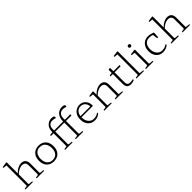

<svg xmlns="http://www.w3.org/2000/svg" viewBox="488 -2552 4366 4366"><g transform="rotate(-45 2671.5 -369.0)"><path d="M114 0V-574H169V0ZM474 -334Q474 -390 447.5 -418.5Q421 -447 367 -447Q316 -447 262.5 -419.5Q209 -392 160 -340L155 -365Q183 -402 221.5 -431.5Q260 -461 303 -478Q346 -495 385 -495Q456 -495 492.5 -455Q529 -415 529 -338V0H474ZM39 0Q32 0 32 -7V-16Q32 -23 40 -24L98 -33Q109 -34 111.5 -38Q114 -42 114 -53V-180H169V-50Q169 -40 172.5 -37Q176 -34 187 -32L267 -24Q274 -23 274 -16V-7Q274 0 267 0ZM114 -573V-718L133 -691L32 -702Q25 -703 25 -710V-719Q25 -726 32 -727L147 -744Q160 -746 164.5 -743Q169 -740 169 -730V-573ZM399 0Q392 0 392 -7V-16Q392 -23 400 -24L458 -33Q468 -34 471 -38Q474 -42 474 -53V-180H529V-50Q529 -40 532.5 -37Q536 -34 547 -32L627 -24Q634 -23 634 -16V-7Q634 0 627 0Z M947 7Q875 7 822 -23.5Q769 -54 740.5 -110.5Q712 -167 712 -244Q712 -321 740.5 -377.5Q769 -434 822 -464.5Q875 -495 947 -495Q1021 -495 1073.5 -464.5Q1126 -434 1154.5 -377.5Q1183 -321 1183 -244Q1183 -166 1154.5 -110Q1126 -54 1073.5 -23.5Q1021 7 947 7ZM948 -35Q1033 -35 1079.5 -90Q1126 -145 1126 -243Q1126 -308 1104 -355Q1082 -402 1042 -427.5Q1002 -453 947 -453Q863 -453 816 -398Q769 -343 769 -245Q769 -147 817 -91Q865 -35 948 -35Z M1308 -451Q1301 -451 1302 -458L1306 -472Q1307 -479 1314 -480L1389 -488H1776V-451ZM1389 -507Q1389 -572 1416 -622.5Q1443 -673 1489.5 -701.5Q1536 -730 1594 -730Q1643 -730 1661 -719Q1679 -708 1679 -692Q1679 -684 1677 -677.5Q1675 -671 1672 -666Q1668 -659 1661 -662Q1644 -669 1621 -673.5Q1598 -678 1567 -678Q1513 -678 1478 -641.5Q1443 -605 1443 -533Q1443 -517 1443.5 -507.5Q1444 -498 1444 -488V0H1389ZM1314 0Q1307 0 1307 -7V-16Q1307 -23 1315 -24L1373 -33Q1383 -34 1386 -38Q1389 -42 1389 -53V-180H1444V-50Q1444 -40 1447.5 -37Q1451 -34 1462 -32L1542 -24Q1549 -23 1549 -16V-7Q1549 0 1542 0ZM1733 -507Q1733 -558 1748.5 -601Q1764 -644 1792.5 -676Q1821 -708 1859.5 -725.5Q1898 -743 1944 -743Q1985 -743 2007.5 -732.5Q2030 -722 2030 -704Q2030 -697 2028 -689.5Q2026 -682 2022 -676Q2019 -670 2013 -673Q1996 -681 1973.5 -686Q1951 -691 1923 -691Q1860 -691 1823.5 -649Q1787 -607 1787 -535Q1787 -518 1787.5 -508Q1788 -498 1788 -488V0H1733ZM1656 -451Q1650 -451 1651 -458L1654 -472Q1655 -479 1663 -480L1733 -488H1910L1958 -490Q1965 -490 1965 -483Q1966 -477 1965.5 -470.5Q1965 -464 1964 -458Q1962 -451 1955 -451ZM1658 0Q1651 0 1651 -7V-16Q1651 -23 1658 -24L1717 -33Q1727 -34 1730 -38Q1733 -42 1733 -53V-180H1788V-50Q1788 -40 1791.5 -37Q1795 -34 1806 -32L1886 -24Q1893 -23 1893 -16V-7Q1893 0 1885 0Z M2265 7Q2200 7 2148.5 -24Q2097 -55 2068 -111.5Q2039 -168 2039 -245Q2039 -322 2068.5 -378Q2098 -434 2149.5 -464.5Q2201 -495 2267 -495Q2323 -495 2367.5 -467.5Q2412 -440 2438 -392Q2464 -344 2464 -280Q2464 -277 2464 -273.5Q2464 -270 2464 -267Q2462 -260 2455 -260H2081V-294H2429L2411 -274Q2411 -277 2411.5 -280.5Q2412 -284 2412 -287Q2412 -335 2393 -372.5Q2374 -410 2340 -432Q2306 -454 2263 -454Q2184 -454 2139.5 -400Q2095 -346 2095 -248Q2095 -187 2118.5 -138.5Q2142 -90 2182.5 -63Q2223 -36 2275 -36Q2358 -36 2412 -80Q2418 -85 2421 -79L2428 -70Q2431 -64 2427 -58Q2399 -28 2356.5 -10.5Q2314 7 2265 7Z M3010 -334Q3010 -390 2983.5 -418.5Q2957 -447 2903 -447Q2852 -447 2798 -419.5Q2744 -392 2696 -340L2690 -365Q2719 -403 2757 -432Q2795 -461 2837.5 -478Q2880 -495 2921 -495Q2992 -495 3028.5 -455Q3065 -415 3065 -338V0H3010ZM2649 0V-323H2704V0ZM2574 0Q2567 0 2567 -7V-16Q2567 -23 2574 -24L2633 -33Q2643 -34 2646 -38Q2649 -42 2649 -53V-180H2704V-50Q2704 -40 2707.5 -37Q2711 -34 2722 -32L2802 -24Q2809 -23 2809 -16V-7Q2809 0 2801 0ZM2936 0Q2929 0 2929 -7V-16Q2929 -23 2936 -24L2995 -33Q3005 -34 3007.5 -38Q3010 -42 3010 -53V-180H3065V-50Q3065 -40 3068.5 -37Q3072 -34 3084 -32L3163 -24Q3170 -23 3170 -16V-7Q3170 0 3163 0ZM2649 -323V-468L2667 -441L2567 -452Q2560 -453 2560 -460V-469Q2560 -476 2567 -477L2679 -494Q2692 -496 2696.5 -493Q2701 -490 2701 -480V-389L2704 -371V-323Z M3423 6Q3359 6 3327 -28.5Q3295 -63 3295 -131V-483V-488V-581Q3295 -588 3303 -591Q3309 -592 3315.5 -593Q3322 -594 3329 -594.5Q3336 -595 3343 -595Q3350 -595 3350 -588V-132Q3350 -82 3374 -58.5Q3398 -35 3450 -35Q3469 -35 3488 -37.5Q3507 -40 3527 -47Q3534 -49 3535 -41L3536 -29Q3537 -23 3531 -18Q3516 -11 3498 -5.5Q3480 0 3461 3Q3442 6 3423 6ZM3224 -451Q3217 -451 3218 -458L3221 -472Q3223 -479 3230 -480L3295 -488H3491L3539 -490Q3546 -490 3546 -483Q3546 -477 3546 -470.5Q3546 -464 3545 -458Q3543 -451 3536 -451Z M3684 0V-574H3739V0ZM3609 0Q3602 0 3602 -7V-16Q3602 -23 3610 -24L3668 -33Q3679 -34 3681.5 -38Q3684 -42 3684 -53V-180H3739V-50Q3739 -40 3742.5 -37Q3746 -34 3757 -32L3837 -24Q3844 -23 3844 -16V-7Q3844 0 3837 0ZM3684 -573V-718L3703 -691L3602 -702Q3595 -703 3595 -710V-719Q3595 -726 3602 -727L3717 -744Q3730 -746 3734.5 -743Q3739 -740 3739 -730V-573Z M3988 0V-324H4043V0ZM3913 0Q3906 0 3906 -7V-16Q3906 -23 3913 -24L3972 -33Q3982 -34 3985 -38Q3988 -42 3988 -53V-180H4043V-50Q4043 -40 4046.5 -37Q4050 -34 4061 -32L4141 -24Q4148 -23 4148 -16V-7Q4148 0 4140 0ZM3988 -324V-468L4006 -442L3906 -452Q3899 -453 3899 -461V-469Q3899 -476 3906 -477L4021 -494Q4034 -496 4038.5 -493Q4043 -490 4043 -481V-324ZM4016 -596Q3997 -596 3985 -607.5Q3973 -619 3973 -636Q3973 -653 3985 -664.5Q3997 -676 4016 -676Q4033 -676 4045 -664.5Q4057 -653 4057 -636Q4057 -619 4045 -607.5Q4033 -596 4016 -596Z M4457 7Q4390 7 4340.5 -24.5Q4291 -56 4263 -112.5Q4235 -169 4235 -244Q4235 -319 4264 -375.5Q4293 -432 4344 -463.5Q4395 -495 4463 -495Q4510 -495 4551 -484.5Q4592 -474 4619 -462Q4625 -458 4624 -451L4616 -321Q4616 -314 4608 -314H4591Q4584 -314 4583 -321L4567 -447L4601 -419Q4577 -434 4540 -443.5Q4503 -453 4466 -453Q4383 -453 4337.5 -399.5Q4292 -346 4292 -248Q4292 -186 4315 -138Q4338 -90 4378 -63Q4418 -36 4469 -36Q4518 -36 4553 -48Q4588 -60 4613 -80Q4619 -85 4623 -79L4630 -69Q4635 -64 4630 -58Q4600 -27 4555 -10Q4510 7 4457 7Z M4807 0V-574H4862V0ZM5167 -334Q5167 -390 5140.5 -418.5Q5114 -447 5060 -447Q5009 -447 4955.5 -419.5Q4902 -392 4853 -340L4848 -365Q4876 -402 4914.5 -431.5Q4953 -461 4996 -478Q5039 -495 5078 -495Q5149 -495 5185.5 -455Q5222 -415 5222 -338V0H5167ZM4732 0Q4725 0 4725 -7V-16Q4725 -23 4733 -24L4791 -33Q4802 -34 4804.5 -38Q4807 -42 4807 -53V-180H4862V-50Q4862 -40 4865.5 -37Q4869 -34 4880 -32L4960 -24Q4967 -23 4967 -16V-7Q4967 0 4960 0ZM4807 -573V-718L4826 -691L4725 -702Q4718 -703 4718 -710V-719Q4718 -726 4725 -727L4840 -744Q4853 -746 4857.5 -743Q4862 -740 4862 -730V-573ZM5092 0Q5085 0 5085 -7V-16Q5085 -23 5093 -24L5151 -33Q5161 -34 5164 -38Q5167 -42 5167 -53V-180H5222V-50Q5222 -40 5225.5 -37Q5229 -34 5240 -32L5320 -24Q5327 -23 5327 -16V-7Q5327 0 5320 0Z"/></g></svg>

Font: Hahmlet ExtraLight
Style: Regular
Weight: 250
Designer: Minjoo Ham & Mark Frömberg
Foundry: hypertype
Version: Version 1.002